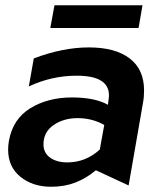

<svg xmlns="http://www.w3.org/2000/svg" viewBox="-20 -702 620 733"><path d="M237 -82Q197 -82 171.5 -100Q146 -118 146 -151Q146 -198 184.5 -224.5Q223 -251 276 -251Q332 -251 378 -225L361 -131Q307 -82 237 -82ZM530 -357Q530 -437 475 -479Q420 -521 319 -521Q220 -521 109 -479L90 -372Q177 -413 273 -413Q396 -413 396 -338Q396 -331 394 -317L392 -302Q342 -330 255 -330Q163 -330 96 -289Q29 -248 14 -164Q11 -146 11 -131Q11 -65 58 -27Q105 11 175 11Q226 11 267.5 -5Q309 -21 346 -52L471 6L526 -310Q530 -331 530 -357ZM524 -682H188L172 -595H509Z"/></svg>

Font: Geom SemiBold
Style: Bold Italic
Weight: 600
Italic angle: -10°
Version: Version 1.102